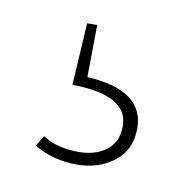

<svg xmlns="http://www.w3.org/2000/svg" viewBox="-41 -49 293 301"><g transform="rotate(10 106.0 101.5)"><path d="M92 -9 91 74Q182 79 182 140Q182 174 157.5 193Q133 212 98 212Q61 212 30 194L40 177Q63 192 98 192Q124 192 141.5 179Q159 166 159 140Q159 91 70 90L76 -9Z"/></g></svg>

Font: FiraSans
Style: Regular
Weight: 150
Designer: Carrois Corporate & Edenspiekermann AG
Foundry: Carrois Corporate GbR & Edenspiekermann AG
Version: Version 3.106;PS 003.106;hotconv 1.0.70;makeotf.lib2.5.58329